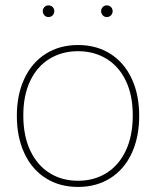

<svg xmlns="http://www.w3.org/2000/svg" viewBox="-20 -700 592 728"><path d="M43.9 -260.7Q43.9 -340.8 72.3 -401.6Q100.6 -462.4 153.1 -495.8Q205.6 -529.3 275.9 -529.3V-505.9Q214.8 -505.9 167.5 -476.8Q120.1 -447.8 94 -392.3Q67.9 -336.9 68.4 -260.3Q68.8 -182.6 95.5 -127.4Q122.1 -72.3 168.7 -43.5Q215.3 -14.6 275.9 -14.6V8.8Q205.6 8.8 153.1 -24.7Q100.6 -58.1 72.3 -119.1Q43.9 -180.2 43.9 -260.7ZM483.4 -260.3Q483.9 -336.9 457.8 -392.3Q431.6 -447.8 384.3 -476.8Q336.9 -505.9 275.9 -505.9V-529.3Q346.2 -529.3 398.7 -495.8Q451.2 -462.4 479.5 -401.6Q507.8 -340.8 507.8 -260.7Q507.8 -180.2 479.5 -119.1Q451.2 -58.1 398.7 -24.7Q346.2 8.8 275.9 8.8V-14.6Q336.4 -14.6 383.1 -43.5Q429.7 -72.3 456.3 -127.4Q482.9 -182.6 483.4 -260.3ZM142.1 -657.7Q142.1 -663.6 145 -668.7Q147.9 -673.8 152.8 -676.8Q157.7 -679.7 163.6 -679.7Q169.9 -679.7 175 -676.8Q180.2 -673.8 183.1 -668.7Q186 -663.6 186 -657.7Q186 -651.9 183.1 -646.5Q180.2 -641.1 175 -638.2Q169.9 -635.3 163.6 -635.3Q157.7 -635.3 152.8 -638.2Q147.9 -641.1 145 -646.5Q142.1 -651.9 142.1 -657.7ZM363.3 -657.7Q363.3 -663.6 366.2 -668.7Q369.1 -673.8 374 -676.8Q378.9 -679.7 384.8 -679.7Q391.1 -679.7 396.2 -676.8Q401.4 -673.8 404.3 -668.7Q407.2 -663.6 407.2 -657.7Q407.2 -651.9 404.3 -646.5Q401.4 -641.1 396.2 -638.2Q391.1 -635.3 384.8 -635.3Q378.9 -635.3 374 -638.2Q369.1 -641.1 366.2 -646.5Q363.3 -651.9 363.3 -657.7Z"/></svg>

Font: Wand UI Pro
Style: Regular
Weight: 400
Designer: Andreas Faust
Version: Version 1.003;FEAKit 1.0